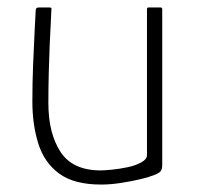

<svg xmlns="http://www.w3.org/2000/svg" viewBox="-20 -492 533 516"><path d="M252 4Q179 4 139 -25.5Q99 -55 83 -106Q67 -157 67 -219Q67 -270 69 -319Q71 -368 73 -407Q75 -446 76 -465Q77 -470 79.5 -471Q82 -472 87 -472H110Q116 -472 117.5 -471Q119 -470 118 -464Q118 -456 116.5 -431Q115 -406 113.5 -370.5Q112 -335 111 -294.5Q110 -254 110 -215Q110 -134 142.5 -84Q175 -34 251 -34Q260 -34 280.5 -36Q301 -38 322.5 -42.5Q344 -47 359.5 -55.5Q375 -64 375 -75V-467Q375 -469 376 -470.5Q377 -472 378 -472H411Q413 -472 414.5 -471Q416 -470 416 -467V-48Q416 -36 410.5 -30.5Q405 -25 387 -19Q380 -16 357.5 -10.5Q335 -5 306 -0.5Q277 4 252 4Z"/></svg>

Font: Glory ExtraLight
Style: Regular
Weight: 250
Version: Version 1.011